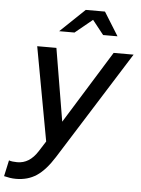

<svg xmlns="http://www.w3.org/2000/svg" viewBox="-121 -775 762 1036"><g transform="rotate(5 259.5 -256.5)"><path d="M5 214Q-12 214 -28 211.5Q-44 209 -60 205L-41 118Q-33 121 -21 122.5Q-9 124 4 124Q37 124 64.5 107Q92 90 115 54L150 -1L57 -509H161L227 -115L471 -509H579L210 78Q164 151 116.5 182.5Q69 214 5 214ZM168 -600 301 -727H405L484 -600H406L345 -677L251 -600Z"/></g></svg>

Font: Red Hat Display SemiBold
Style: Italic
Weight: 600
Italic angle: -12°
Designer: Pentagram, MCKL
Foundry: Pentagram, MCKL
Version: Version 1.023